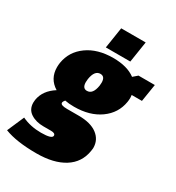

<svg xmlns="http://www.w3.org/2000/svg" viewBox="-265 -828 1087 1189"><g transform="rotate(30 278.5 -233.5)"><path d="M225 -550 248.3 -700H423.3L400 -550ZM-48.3 200 4.2 79.2Q65.8 108.3 140.8 108.3Q220 108.3 220 84.2Q220 66.7 189.2 66.7H135Q80.8 66.7 43.8 42.5Q6.7 18.3 6.7 -30Q6.7 -36.7 8.3 -50Q20 -121.7 93.3 -168.3Q24.2 -210.8 24.2 -293.3Q24.2 -308.3 26.7 -325Q40.8 -411.7 113.8 -464.2Q186.7 -516.7 298.3 -516.7Q399.2 -516.7 456.7 -473.3L487.5 -500H604.2L584.2 -375H510.8Q512.5 -361.7 512.5 -355Q512.5 -340 510 -325Q495.8 -238.3 422.5 -185.8Q349.2 -133.3 237.5 -133.3Q200 -133.3 171.7 -139.2Q160.8 -126.7 160.8 -117.5Q160.8 -100 207.5 -100H290.8Q376.7 -100 422.9 -65Q469.2 -30 469.2 27.5Q469.2 30.8 468.8 34.6Q468.3 38.3 467.5 42.9Q466.7 47.5 466.7 50Q452.5 139.2 377.9 186.2Q303.3 233.3 180 233.3Q36.7 233.3 -48.3 200ZM225 -302.5Q225 -258.3 257.5 -258.3Q299.2 -258.3 310 -325Q311.7 -340 311.7 -347.5Q311.7 -391.7 278.3 -391.7Q237.5 -391.7 226.7 -325Q225 -310 225 -302.5Z"/></g></svg>

Font: BoonTook
Style: Italic
Weight: 400
Italic angle: -9°
Designer: Sungsit Sawaiwan
Foundry: FontUni
Version: Version 3.0